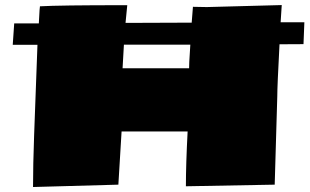

<svg xmlns="http://www.w3.org/2000/svg" viewBox="-20 -730 1222 758"><path d="M731.4 -553.7H469.2L463.9 -460.4H726.6Q725.6 -465.3 731.4 -553.7ZM741.7 -703.1 796.4 -702.1 1092.3 -710Q1090.3 -675.8 1087.9 -642.1H1181.6L1178.2 -555.7Q1133.8 -555.2 1083.5 -555.2Q1074.7 -389.6 1074.7 -350.1L1064.5 -1L713.9 5.4Q713.9 -80.1 720.7 -210.9H460L447.3 -1L110.4 8.3Q110.4 -78.1 114.7 -196.3L127.9 -553.2H30.3L36.1 -637.7H133.3Q135.3 -682.1 136.2 -690.2Q137.2 -698.2 137.7 -705.1Q213.9 -709.5 473.1 -709.5H482.4L475.6 -639.6L736.8 -640.6Z"/></svg>

Font: Seymour One
Style: Book
Weight: 400
Designer: vernon adams
Foundry: vernon adams
Version: Version 1.000; ttfautohint (v0.93) -l 8 -r 50 -G 200 -x 0 -w